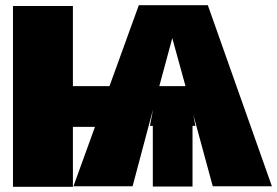

<svg xmlns="http://www.w3.org/2000/svg" viewBox="-20 -718 1068 740"><path d="M1028 0 781 -698H515L402 -386H261V-695H30V2H261V-229H346L263 0H491L570 -297L558 -233H569V1H722V-233H733L725 -276L800 0ZM594 -386 644 -571 695 -386Z"/></svg>

Font: Fira Sans Ultra
Style: Regular
Weight: 950
Designer: Carrois Corporate & Edenspiekermann AG
Foundry: Carrois Corporate GbR & Edenspiekermann AG
Version: Version 4.203;PS 004.203;hotconv 1.0.88;makeotf.lib2.5.64775